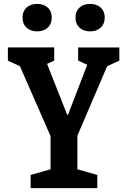

<svg xmlns="http://www.w3.org/2000/svg" viewBox="-20 -976 660 996"><path d="M65.6 -673.4 102.8 -623.7 20.9 -661.5V-730H261.2V-661.5L177.8 -623.4L212.8 -673.4L328.5 -380.6H332.7L447.2 -677.8L468.9 -623.2L385.4 -661.7V-729.8H599.1V-661.7L517.3 -623.7L555.1 -677.8L371.8 -249.4H251.2ZM138.9 -68.5 274.9 -107 242.3 -51.2V-296H381.4V-51.2L348.8 -107L484.8 -68.5V0H138.9ZM96.7 -885.1Q96.7 -917.7 117.6 -936.7Q138.5 -955.8 172.8 -955.8Q206.7 -955.8 227.6 -936.7Q248.5 -917.7 248.5 -885.1Q248.5 -852.5 227.6 -832.8Q206.7 -813.2 172.8 -813.2Q138.5 -813.2 117.6 -832.6Q96.7 -852.1 96.7 -885.1ZM371.5 -885.1Q371.5 -917.7 392.4 -936.7Q413.3 -955.8 447.7 -955.8Q481.5 -955.8 502.4 -936.7Q523.3 -917.7 523.3 -885.1Q523.3 -852.5 502.4 -832.8Q481.5 -813.2 447.7 -813.2Q413.3 -813.2 392.4 -832.6Q371.5 -852.1 371.5 -885.1Z"/></svg>

Font: Monaspace Xenon Var
Style: Regular
Weight: 400
Designer: Riley Cran and the Lettermatic Team
Version: Version 1.000 (Monaspace Xenon Var)